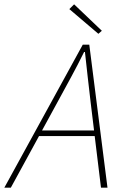

<svg xmlns="http://www.w3.org/2000/svg" viewBox="-62 -866 562 886"><path d="M204 -396C246 -474 286 -544 326 -626H330C338 -546 348 -470 356 -396L372 -264H132ZM-42 0H-12L118 -238H375L404 0H434L350 -660H320ZM392 -710 408 -724 280 -846 258 -824Z"/></svg>

Font: Source Sans Pro ExtraLight
Style: Italic
Weight: 200
Italic angle: -11°
Designer: Paul D. Hunt
Foundry: Adobe Systems Incorporated
Version: Version 3.006;hotconv 1.0.111;makeotfexe 2.5.65597